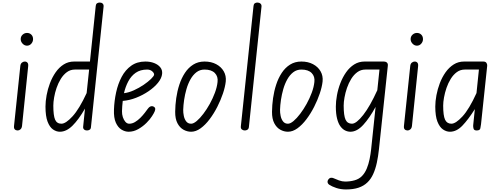

<svg xmlns="http://www.w3.org/2000/svg" viewBox="-20 -1024 3909 1507"><path d="M119 0Q105 0 96.5 -8.2Q88 -16.5 90 -35L139.5 -506.5Q141.5 -524 152 -532.5Q162.5 -541 175 -541Q187.5 -541 195.5 -532Q203.5 -523 201 -502.5L153 -36.5Q151 -18 140.8 -9Q130.5 0 119 0ZM192 -665.5Q172.5 -665.5 157.5 -681.2Q142.5 -697 142.5 -717Q142.5 -738 157.5 -751.8Q172.5 -765.5 192 -765.5Q212.5 -765.5 226 -752Q239.5 -738.5 239.5 -717Q239.5 -697 225.8 -681.2Q212 -665.5 192 -665.5Z M450 10Q422 10 396 -8Q370 -26 353.5 -69Q337 -112 337 -187.5Q337 -228.5 345.8 -276.5Q354.5 -324.5 372.2 -371.2Q390 -418 416.8 -456.5Q443.5 -495 479.8 -518Q516 -541 562 -541H686L731.5 -978Q733 -992.5 741.8 -998.2Q750.5 -1004 763 -1004Q777 -1004 785.8 -995.8Q794.5 -987.5 793 -972L693.5 -22.5Q692.5 -11.5 683.5 -5.8Q674.5 0 662.5 0Q648.5 0 640 -7.8Q631.5 -15.5 632.5 -28L647 -171.5Q597 -85 549 -37.5Q501 10 450 10ZM462 -53Q496.5 -53 549.5 -111Q602.5 -169 660 -293.5L679.5 -478H567.5Q532.5 -478 505 -457.8Q477.5 -437.5 457.2 -404.8Q437 -372 424 -334Q411 -296 404.8 -259.2Q398.5 -222.5 398.5 -195Q398.5 -116.5 412.5 -84.8Q426.5 -53 462 -53Z M989.5 10Q961.5 10 934 -6.5Q906.5 -23 889.2 -61.2Q872 -99.5 874.5 -164.5Q877 -232.5 891.5 -299.2Q906 -366 935 -420.8Q964 -475.5 1010 -508.2Q1056 -541 1121 -541Q1159.5 -541 1190.2 -529Q1221 -517 1238.2 -495.5Q1255.5 -474 1252.5 -444.5Q1249 -410 1220 -374.2Q1191 -338.5 1145.8 -307.8Q1100.5 -277 1047.8 -256.5Q995 -236 943.5 -232Q941 -211.5 939.5 -191Q938 -170.5 937.5 -151Q937 -127 944.2 -104.5Q951.5 -82 964.5 -67.5Q977.5 -53 994.5 -53Q1017.5 -53 1039.8 -66.2Q1062 -79.5 1081.5 -99Q1101 -118.5 1116 -138Q1131 -157.5 1140 -170Q1153 -187.5 1166.2 -190Q1179.5 -192.5 1190.5 -184Q1197.5 -179.5 1198.5 -171Q1199.5 -162.5 1193.5 -148.2Q1187.5 -134 1173 -112Q1158.5 -88.5 1130.2 -60Q1102 -31.5 1065.5 -10.8Q1029 10 989.5 10ZM953 -292.5Q990.5 -297 1031.2 -315.5Q1072 -334 1107.5 -358.2Q1143 -382.5 1165.5 -404.5Q1188 -426.5 1189.5 -437.5Q1190.5 -450.5 1174.8 -464.2Q1159 -478 1135 -478Q1081.5 -478 1045.2 -452.8Q1009 -427.5 986.8 -385.2Q964.5 -343 953 -292.5Z M1480 10Q1449 10 1420 -6Q1391 -22 1372.8 -56.8Q1354.5 -91.5 1355 -147Q1355.5 -198.5 1363.2 -253.5Q1371 -308.5 1387.8 -359.8Q1404.5 -411 1431.5 -452Q1458.5 -493 1496.8 -517Q1535 -541 1585.5 -541Q1638 -541 1677 -520.2Q1716 -499.5 1736.2 -464.2Q1756.5 -429 1752 -384.5Q1747.5 -342.5 1730 -290.5Q1712.5 -238.5 1685.8 -185.8Q1659 -133 1625.5 -88.5Q1592 -44 1554.8 -17Q1517.5 10 1480 10ZM1480 -53Q1499 -53 1524.2 -74.2Q1549.5 -95.5 1576.2 -130.8Q1603 -166 1626.8 -209Q1650.5 -252 1667 -296.5Q1683.5 -341 1687.5 -380Q1693 -423.5 1666.2 -450.8Q1639.5 -478 1585.5 -478Q1549 -478 1521.8 -457Q1494.5 -436 1475 -401.2Q1455.5 -366.5 1443.5 -324.5Q1431.5 -282.5 1425.2 -240.2Q1419 -198 1418 -162.5Q1417.5 -139.5 1422.8 -114Q1428 -88.5 1441.8 -70.8Q1455.5 -53 1480 -53Z M1902 0Q1888 0 1878.2 -8Q1868.5 -16 1870.5 -33L1970 -978Q1971.5 -992.5 1980.2 -998.2Q1989 -1004 2000 -1004Q2014.5 -1004 2024.2 -995.8Q2034 -987.5 2032.5 -972L1933.5 -27Q1932 -12.5 1922.5 -6.2Q1913 0 1902 0Z M2240 10Q2209 10 2180 -6Q2151 -22 2132.8 -56.8Q2114.5 -91.5 2115 -147Q2115.5 -198.5 2123.2 -253.5Q2131 -308.5 2147.8 -359.8Q2164.5 -411 2191.5 -452Q2218.5 -493 2256.8 -517Q2295 -541 2345.5 -541Q2398 -541 2437 -520.2Q2476 -499.5 2496.2 -464.2Q2516.5 -429 2512 -384.5Q2507.5 -342.5 2490 -290.5Q2472.5 -238.5 2445.8 -185.8Q2419 -133 2385.5 -88.5Q2352 -44 2314.8 -17Q2277.5 10 2240 10ZM2240 -53Q2259 -53 2284.2 -74.2Q2309.5 -95.5 2336.2 -130.8Q2363 -166 2386.8 -209Q2410.5 -252 2427 -296.5Q2443.5 -341 2447.5 -380Q2453 -423.5 2426.2 -450.8Q2399.5 -478 2345.5 -478Q2309 -478 2281.8 -457Q2254.5 -436 2235 -401.2Q2215.5 -366.5 2203.5 -324.5Q2191.5 -282.5 2185.2 -240.2Q2179 -198 2178 -162.5Q2177.5 -139.5 2182.8 -114Q2188 -88.5 2201.8 -70.8Q2215.5 -53 2240 -53Z M2616 -187.5Q2616 -228.5 2624.8 -276.5Q2633.5 -324.5 2651.5 -371.2Q2669.5 -418 2696.5 -456.5Q2723.5 -495 2759.8 -518Q2796 -541 2842 -541H2991.5Q3003.5 -541 3011 -537Q3018.5 -533 3022 -525.8Q3025.5 -518.5 3024 -507.5L2954.5 146Q2948.5 203 2937.8 253Q2927 303 2909 342.5Q2891 382 2863.5 408Q2835 435.5 2794 449.2Q2753 463 2695.5 463Q2654.5 463 2619.2 451.2Q2584 439.5 2563.5 425.5Q2556 420 2553 413Q2550 406 2551.2 398.2Q2552.5 390.5 2558.5 383Q2568 371.5 2579.2 371.2Q2590.5 371 2597.5 374.5Q2615 382.5 2640.2 391.8Q2665.5 401 2689 401Q2729 401 2763.2 391.2Q2797.5 381.5 2820.5 358.5Q2844 334.5 2858.5 299.5Q2873 264.5 2881 224.8Q2889 185 2893 148L2928 -185Q2881 -98.5 2831.5 -44.2Q2782 10 2730.5 10Q2709.5 10 2689.2 0.2Q2669 -9.5 2652.2 -32Q2635.5 -54.5 2625.8 -92.8Q2616 -131 2616 -187.5ZM2677.5 -195Q2677.5 -116.5 2692.2 -84.8Q2707 -53 2742.5 -53Q2777 -53 2830.8 -121.5Q2884.5 -190 2941.5 -316L2958.5 -478H2847.5Q2812.5 -478 2784.8 -457.8Q2757 -437.5 2736.8 -404.8Q2716.5 -372 2703.5 -334Q2690.5 -296 2684 -259.2Q2677.5 -222.5 2677.5 -195Z M3179.5 0Q3165.5 0 3157 -8.2Q3148.5 -16.5 3150.5 -35L3200 -506.5Q3202 -524 3212.5 -532.5Q3223 -541 3235.5 -541Q3248 -541 3256 -532Q3264 -523 3261.5 -502.5L3213.5 -36.5Q3211.5 -18 3201.2 -9Q3191 0 3179.5 0ZM3252.5 -665.5Q3233 -665.5 3218 -681.2Q3203 -697 3203 -717Q3203 -738 3218 -751.8Q3233 -765.5 3252.5 -765.5Q3273 -765.5 3286.5 -752Q3300 -738.5 3300 -717Q3300 -697 3286.2 -681.2Q3272.5 -665.5 3252.5 -665.5Z M3511.5 10Q3483.5 10 3457 -8Q3430.5 -26 3413.5 -69Q3396.5 -112 3396.5 -187.5Q3396.5 -228.5 3405.5 -276.5Q3414.5 -324.5 3432.2 -371.2Q3450 -418 3477.2 -456.5Q3504.5 -495 3540.8 -518Q3577 -541 3623 -541H3773Q3790.5 -541 3797.8 -530.8Q3805 -520.5 3804 -508L3755.5 -49Q3753.5 -32.5 3750 -16.2Q3746.5 0 3721.5 0Q3701 0 3697 -14Q3693 -28 3694 -40.5L3707 -167.5Q3655.5 -86 3609.5 -38Q3563.5 10 3511.5 10ZM3523 -53Q3557 -53 3609.8 -110Q3662.5 -167 3720 -293.5L3739 -478H3628Q3593 -478 3565.5 -457.8Q3538 -437.5 3517.8 -404.8Q3497.5 -372 3484.5 -333.8Q3471.5 -295.5 3465 -259Q3458.5 -222.5 3458.5 -195Q3458.5 -116.5 3473.2 -84.8Q3488 -53 3523 -53Z"/></svg>

Font: Edu NSW ACT Hand
Style: Regular
Weight: 400
Designer: Tina and Corey Anderson, Eben Sorkin, Mirko Velimirovic
Foundry: Sorkin Type Co.
Version: Version 2.000